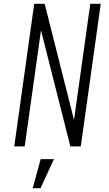

<svg xmlns="http://www.w3.org/2000/svg" viewBox="-20 -770 576 1010"><path d="M55 0 160 -750H215L380 -97L363 -94L455 -750H510L405 0H350L185 -653L202 -656L110 0ZM152 220 194 67H264L193 220Z"/></svg>

Font: Mohave Light Light
Style: Italic
Weight: 300
Italic angle: -8°
Version: Version 2.003